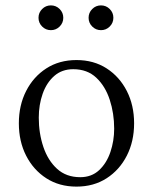

<svg xmlns="http://www.w3.org/2000/svg" viewBox="-20 -683 568 713"><path d="M264 10Q200 10 152 -21Q104 -52 77 -105Q50 -158 50 -225Q50 -292 77 -345Q104 -398 152 -429Q200 -460 264 -460Q328 -460 376 -429Q424 -398 451 -345Q478 -292 478 -225Q478 -158 451 -105Q424 -52 376 -21Q328 10 264 10ZM278 -25Q320 -25 348 -51Q376 -77 390 -118.5Q404 -160 404 -205Q404 -262 387.5 -312.5Q371 -363 337.5 -394.5Q304 -426 252 -426Q210 -426 181.5 -401Q153 -376 138.5 -335Q124 -294 124 -246Q124 -188 141 -137.5Q158 -87 192 -56Q226 -25 278 -25ZM169 -571Q150 -571 136.5 -584.5Q123 -598 123 -617Q123 -636 136.5 -649.5Q150 -663 169 -663Q188 -663 201.5 -649.5Q215 -636 215 -617Q215 -598 201.5 -584.5Q188 -571 169 -571ZM355 -571Q336 -571 322.5 -584.5Q309 -598 309 -617Q309 -636 322.5 -649.5Q336 -663 355 -663Q374 -663 387.5 -649.5Q401 -636 401 -617Q401 -598 387.5 -584.5Q374 -571 355 -571Z"/></svg>

Font: Spectral Light
Style: Regular
Weight: 300
Designer: Jean-Baptiste Levee
Foundry: Production Type
Version: Version 2.001